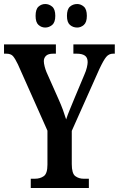

<svg xmlns="http://www.w3.org/2000/svg" viewBox="-21 -935 591 955"><path d="M132 0V-46H152Q179 -46 197 -59Q215 -72 215 -116V-285L68 -615Q54 -644 43.5 -656Q33 -668 10 -668H-1V-714H257V-668H243Q219 -668 208 -657.5Q197 -647 197 -631Q197 -620 201 -604.5Q205 -589 210 -577L270 -442Q283 -413 292 -388.5Q301 -364 308 -341Q315 -363 326.5 -390.5Q338 -418 351 -450L398 -562Q407 -582 411 -599Q415 -616 415 -626Q415 -649 401 -658.5Q387 -668 361 -668H344V-714H550V-668H541Q521 -668 507.5 -652Q494 -636 473 -591L336 -284V-119Q336 -72 353.5 -59Q371 -46 395 -46H421V0ZM363 -798Q342 -798 327 -811Q312 -824 312 -856Q312 -889 327 -902Q342 -915 363 -915Q381 -915 396 -902Q411 -889 411 -856Q411 -824 396 -811Q381 -798 363 -798ZM204 -798Q185 -798 170.5 -811Q156 -824 156 -856Q156 -889 170.5 -902Q185 -915 204 -915Q223 -915 238.5 -902Q254 -889 254 -856Q254 -824 238.5 -811Q223 -798 204 -798Z"/></svg>

Font: Noto Serif Khmer ExtraCondensed SemiBold
Style: Regular
Weight: 600
Width: 2
Designer: Danh Hong and the Monotype Design Team
Foundry: Monotype Imaging Inc.
Version: Version 2.004; ttfautohint (v1.8.4.7-5d5b)